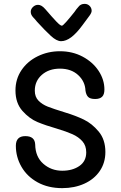

<svg xmlns="http://www.w3.org/2000/svg" viewBox="-20 -973 624 993"><path d="M62 -219Q62 -269 111 -269Q160 -269 162 -226Q163 -162 204 -126Q245 -90 302 -90Q355 -90 390.5 -114.5Q426 -139 426 -185Q426 -220 406 -242.5Q386 -265 354.5 -279Q323 -293 273 -308Q217 -324 174.5 -341.5Q132 -359 96 -399.5Q60 -440 60 -505Q60 -564 91 -610Q122 -656 175 -682Q228 -708 290 -708Q355 -708 407.5 -680Q460 -652 490 -606.5Q520 -561 520 -510Q520 -484 508 -472.5Q496 -461 472 -461Q446 -461 435.5 -472Q425 -483 422 -505Q420 -552 384 -585Q348 -618 290 -618Q233 -618 196.5 -586Q160 -554 160 -504Q160 -472 179 -452.5Q198 -433 227 -421.5Q256 -410 318 -391Q371 -375 413.5 -354.5Q456 -334 490.5 -292.5Q525 -251 525 -187Q525 -131 496 -88.5Q467 -46 416 -23Q365 0 302 0Q229 0 174.5 -30Q120 -60 91 -110.5Q62 -161 62 -219ZM454 -917Q454 -907 443 -892Q437 -884 406 -842Q375 -800 348 -780Q321 -760 296 -760Q273 -760 243.5 -787Q214 -814 172 -860Q160 -875 151 -884Q139 -897 139 -912Q139 -926 150.5 -937Q162 -948 177 -948Q195 -948 214 -926Q251 -883 271.5 -861.5Q292 -840 300 -840Q305 -840 323.5 -861Q342 -882 365 -911Q374 -925 386 -938Q397 -953 418 -953Q433 -953 443.5 -942.5Q454 -932 454 -917Z"/></svg>

Font: Mali Medium
Style: Regular
Weight: 500
Version: Version 1.000; ttfautohint (v1.6)